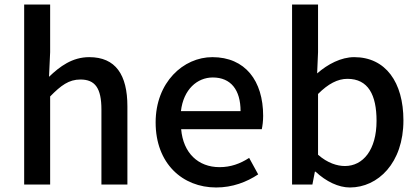

<svg xmlns="http://www.w3.org/2000/svg" viewBox="-20 -817 1855 850"><path d="M87 0H202V-390C250 -439 285 -465 336 -465C401 -465 429 -427 429 -332V0H544V-346C544 -486 492 -564 375 -564C300 -564 245 -523 197 -477L202 -586V-797H87Z M937 13C1009 13 1072 -11 1123 -45L1083 -118C1043 -92 1001 -77 952 -77C857 -77 791 -140 782 -245H1139C1142 -259 1145 -281 1145 -304C1145 -459 1066 -564 920 -564C792 -564 669 -453 669 -275C669 -93 788 13 937 13ZM781 -325C792 -421 853 -474 922 -474C1002 -474 1045 -419 1045 -325Z M1529 13C1653 13 1766 -95 1766 -284C1766 -453 1687 -564 1548 -564C1490 -564 1431 -533 1384 -492L1388 -586V-797H1273V0H1363L1374 -57H1377C1424 -13 1479 13 1529 13ZM1507 -82C1473 -82 1430 -95 1388 -132V-401C1433 -446 1475 -468 1518 -468C1610 -468 1647 -397 1647 -282C1647 -153 1587 -82 1507 -82Z"/></svg>

Font: DAIFUKU Sans JP Medium
Style: Regular
Weight: 500
Designer: Original font ‘Source Han Sans JP’ : Ryoko NISHIZUKA  (kana, bopomofo & ideographs); Paul D. Hunt (Latin, Greek & Cyrill
Foundry: Daifuku
Version: Version 1.000